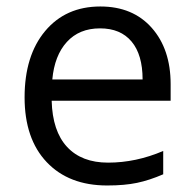

<svg xmlns="http://www.w3.org/2000/svg" viewBox="-20 -565 601 595"><path d="M312 9.8Q193.4 9.8 124.8 -62.5Q56.2 -134.8 56.2 -263.2Q56.2 -392.6 119.9 -468.8Q183.6 -544.9 291 -544.9Q391.6 -544.9 450.2 -478.8Q508.8 -412.6 508.8 -304.2V-252.9H140.1Q142.6 -158.7 187.7 -109.9Q232.9 -61 314.9 -61Q401.4 -61 485.8 -97.2V-24.9Q442.9 -6.3 404.5 1.7Q366.2 9.8 312 9.8ZM290 -477.1Q225.6 -477.1 187.3 -435.1Q148.9 -393.1 142.1 -318.8H421.9Q421.9 -395.5 387.7 -436.3Q353.5 -477.1 290 -477.1Z"/></svg>

Font: QFn4     
Style: Regular
Weight: 400
Foundry: Ascender Corporation
Version: Version 1.10